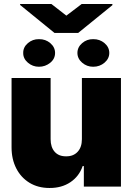

<svg xmlns="http://www.w3.org/2000/svg" viewBox="-20 -938 666 965"><path d="M391.6 -238.3V-545.9H587.9V0H401.4V-103.5H395.5Q377.9 -51.8 333.7 -22.2Q289.6 7.3 228.5 6.8Q171.4 6.8 128.4 -19.3Q85.4 -45.4 61.8 -91.6Q38.1 -137.7 38.1 -197.3V-545.9H234.4V-238.3Q234.4 -198.2 254.9 -175Q275.4 -151.9 312.5 -152.3Q348.6 -151.9 370.1 -175Q391.6 -198.2 391.6 -238.3ZM238.3 -918 313.5 -859.4 390.6 -918H544.9V-912.1L373 -772.5H253.9L81.1 -913.1V-918ZM96.7 -671.9Q96.2 -700.7 120.1 -721.2Q144 -741.7 175.8 -741.2Q209 -741.7 232.9 -721.2Q256.8 -700.7 256.8 -671.9Q256.8 -642.1 232.2 -622.3Q207.5 -602.5 175.8 -602.5Q144 -602.5 120.1 -623Q96.2 -643.6 96.7 -671.9ZM369.1 -671.9Q369.1 -700.7 392.8 -721.2Q416.5 -741.7 448.2 -741.2Q481.4 -741.7 505.4 -721.2Q529.3 -700.7 529.3 -671.9Q529.3 -643.6 505.4 -623Q481.4 -602.5 448.2 -602.5Q416.5 -602.5 392.8 -623Q369.1 -643.6 369.1 -671.9Z"/></svg>

Font: Inter Tight Black
Style: Regular
Weight: 900
Designer: Rasmus Andersson
Foundry: rsms
Version: Version 3.004; ttfautohint (v1.8.4.7-5d5b)